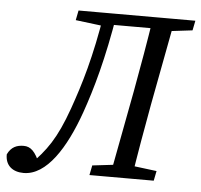

<svg xmlns="http://www.w3.org/2000/svg" viewBox="-76 -722 824 789"><g transform="rotate(5 336.0 -327.5)"><path d="M49.5 15.1C144.2 15.1 219 -104.2 272.2 -254.2C307.7 -355 343.6 -481.1 374.6 -669.7H322.4C292.4 -482 257.5 -370 221.1 -266.4C175.1 -136.8 136.2 -86 73.1 -22.2L82.2 -7.1L110.4 -24.6C89.6 -77.8 69.1 -96 40.8 -96C12.5 -96 -10.7 -86.8 -25.8 -55.4C-26.7 -9 4.4 15.1 49.5 15.1ZM208.5 -629.3 329.6 -614.3H338.7L350.7 -669.7H216.5L208.5 -629.3ZM320 0H585.2L593.3 -40.4L473.9 -55.4H455.6L328.1 -40.4L320 0ZM328.5 -623.3H560.5L569.6 -669.7H337.6L328.5 -623.3ZM403.8 0H493.6C509.6 -103 527.6 -207 546.6 -310L614.6 -669.7H524.8C508.8 -566.7 490.8 -462.7 471.8 -359.7L403.8 0ZM546.7 -614.3H565.9L690.3 -629.3L698.4 -669.7H557.7L546.7 -614.3Z"/></g></svg>

Font: Source Serif Variable
Style: Italic
Weight: 389
Italic angle: -12°
Designer: Frank Grießhammer
Foundry: Adobe Systems Incorporated
Version: Version 3.001;hotconv 1.0.111;makeotfexe 2.5.65597